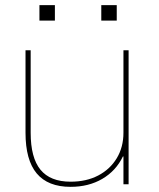

<svg xmlns="http://www.w3.org/2000/svg" viewBox="-20 -715 618 745"><path d="M254 10Q166 10 122.5 -42Q79 -94 79 -200V-520H99V-200Q99 -103 137 -56.5Q175 -10 254 -10Q315 -10 361 -34Q407 -58 433 -101Q459 -144 459 -200V-520H479V0H459V-108H457Q430 -52 377 -21Q324 10 254 10ZM373 -635V-695H433V-635ZM133 -635V-695H193V-635Z"/></svg>

Font: M PLUS 1 Thin
Style: Regular
Weight: 100
Designer: Coji Morishita
Foundry: UNDERFOREST DESIGN
Version: Version 1.001